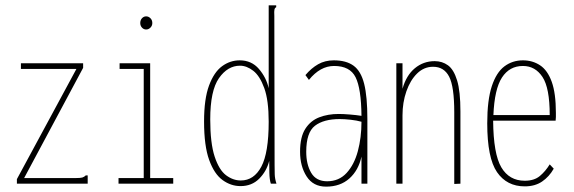

<svg xmlns="http://www.w3.org/2000/svg" viewBox="-20 -685 2140 716"><path d="M43 -17 265 -428H58V-449H290V-432L70 -21H263Q280 -21 287 -23Q294 -25 300 -31H307V0H43Z M422 0V-21H516V-428H426V-449H540V-21H626V0ZM525 -575Q516 -575 509.5 -582Q503 -589 503 -599Q503 -610 509.5 -617Q516 -624 525 -624Q534 -624 541 -617Q548 -610 548 -599Q548 -589 541 -582Q534 -575 525 -575Z M877 9Q841 9 810 -13.5Q779 -36 760 -88.5Q741 -141 741 -232Q741 -316 759.5 -366Q778 -416 808 -438Q838 -460 874 -460Q918 -460 945.5 -428Q973 -396 982 -356V-665H1010V-658Q1005 -656 1003.5 -649.5Q1002 -643 1003 -626L1004 -71Q1004 -53 1004.5 -35.5Q1005 -18 1011 0H990Q985 -15 984.5 -41Q984 -67 984 -85Q974 -46 946.5 -18.5Q919 9 877 9ZM878 -12Q927 -12 954.5 -63.5Q982 -115 982 -231Q982 -311 965.5 -356.5Q949 -402 924.5 -421Q900 -440 875 -440Q829 -440 796.5 -393.5Q764 -347 764 -240Q764 -151 780.5 -101Q797 -51 823 -31.5Q849 -12 878 -12Z M1196 11Q1148 11 1123.5 -27Q1099 -65 1099 -119Q1099 -174 1118.5 -204.5Q1138 -235 1170.5 -247.5Q1203 -260 1243 -260Q1260 -260 1284.5 -258Q1309 -256 1328 -253Q1327 -355 1306 -397Q1285 -439 1226 -439Q1174 -439 1132 -387L1119 -405Q1141 -431 1166.5 -445.5Q1192 -460 1225 -460Q1271 -460 1298.5 -440Q1326 -420 1338 -372.5Q1350 -325 1350 -241V0H1328V-101Q1317 -50 1283 -19.5Q1249 11 1196 11ZM1122 -119Q1122 -72 1140.5 -40.5Q1159 -9 1200 -9Q1244 -9 1272.5 -40Q1301 -71 1314.5 -121.5Q1328 -172 1328 -231Q1310 -236 1287 -238.5Q1264 -241 1247 -241Q1187 -241 1154.5 -216Q1122 -191 1122 -119Z M1458 0V-449H1481V-354Q1495 -404 1527 -430.5Q1559 -457 1601 -457Q1629 -457 1650.5 -441.5Q1672 -426 1684.5 -385.5Q1697 -345 1697 -269V0L1674 1V-266Q1674 -362 1655 -399Q1636 -436 1595 -436Q1561 -436 1535.5 -411Q1510 -386 1495.5 -344.5Q1481 -303 1481 -255V0Z M1937 10Q1870 10 1833.5 -43Q1797 -96 1797 -225Q1797 -312 1814 -363.5Q1831 -415 1861 -437.5Q1891 -460 1930 -460Q1966 -460 1994 -441.5Q2022 -423 2037.5 -380Q2053 -337 2053 -264Q2053 -255 2053 -249Q2053 -243 2052 -235H1819Q1820 -111 1849.5 -61Q1879 -11 1937 -11Q1972 -11 1993 -28.5Q2014 -46 2030 -72L2045 -56Q2028 -26 2001.5 -8Q1975 10 1937 10ZM1820 -256H2030Q2030 -357 2003 -398Q1976 -439 1930 -439Q1880 -439 1852 -396Q1824 -353 1820 -256Z"/></svg>

Font: Inconsolata ExtraCondensed ExtraLight
Style: Regular
Weight: 200
Width: 2
Monospace: yes
Designer: Raph Levien, Cyreal, Brenton Simpson
Foundry: Raph Levien, Cyreal, Google
Version: Version 3.001; ttfautohint (v1.8.2.53-6de2)